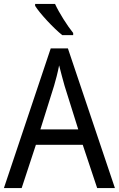

<svg xmlns="http://www.w3.org/2000/svg" viewBox="-20 -964 610 984"><path d="M262 -944H160V-934C184 -895 255 -819 299 -784H355V-795C325 -832 283 -898 262 -944ZM478 0H569L328 -716H240L0 0H91L164 -222H404ZM311 -524 381 -301H187L257 -524C265 -551 276 -592 283 -629C289 -602 305 -547 311 -524Z"/></svg>

Font: Noto Sans Armenian SemiCondensed
Style: Regular
Weight: 400
Width: 4
Designer: Monotype Design Team
Foundry: Monotype Imaging Inc.
Version: Version 2.008